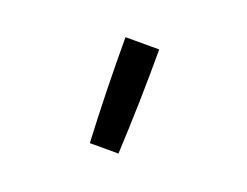

<svg xmlns="http://www.w3.org/2000/svg" viewBox="-64 -890 728 567"><g transform="rotate(20 300.0 -607.0)"><path d="M255 -442Q251 -524 249 -606.5Q247 -689 247 -772H353Q353 -689 351 -606.5Q349 -524 345 -442Z"/></g></svg>

Font: Iosevka Fixed Curly Md Ex
Style: Regular
Weight: 500
Width: 7
Monospace: yes
Designer: Belleve Invis
Foundry: Belleve Invis
Version: Version 30.1.2